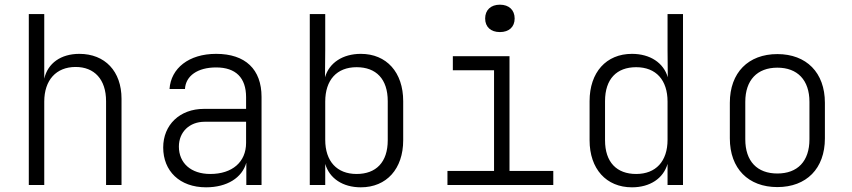

<svg xmlns="http://www.w3.org/2000/svg" viewBox="-20 -790 3640 820"><path d="M103 0H169V-356C169 -448 220 -504 303 -504C383 -504 433 -451 433 -358V0H499V-368C499 -486 428 -560 319 -560C240 -560 184 -520 169 -454V-730H103Z M860 10C950 10 1014 -31 1032 -95V0H1097V-376C1097 -494 1028 -560 903 -560C786 -560 710 -498 704 -410H770C773 -466 824 -502 903 -502C987 -502 1031 -458 1031 -375V-325H851C748 -325 677 -257 677 -160C677 -60 747 10 860 10ZM878 -47C795 -47 744 -94 744 -164C744 -226 789 -270 854 -270H1031V-180C1031 -98 972 -47 878 -47Z M1521 10C1631 10 1702 -69 1702 -191V-358C1702 -481 1631 -560 1521 -560C1444 -560 1386 -522 1368 -460L1369 -576V-730H1303V0H1369V-90C1387 -28 1444 10 1521 10ZM1503 -47C1419 -47 1369 -101 1369 -193V-356C1369 -448 1418 -503 1503 -503C1586 -503 1636 -453 1636 -358V-191C1636 -97 1586 -47 1503 -47Z M2115 -653C2154 -653 2178 -675 2178 -711C2178 -747 2154 -770 2115 -770C2076 -770 2052 -747 2052 -711C2052 -675 2076 -653 2115 -653ZM1891 0H2343V-60H2156V-550H1914V-490H2090V-60H1891Z M2679 10C2756 10 2813 -28 2831 -90V0H2897V-730H2831V-576L2832 -460C2814 -522 2756 -560 2679 -560C2569 -560 2498 -481 2498 -358V-191C2498 -69 2569 10 2679 10ZM2697 -47C2614 -47 2564 -97 2564 -191V-358C2564 -453 2614 -503 2697 -503C2782 -503 2831 -448 2831 -356V-193C2831 -101 2781 -47 2697 -47Z M3300 9C3424 9 3503 -70 3503 -199V-351C3503 -480 3424 -559 3300 -559C3176 -559 3097 -480 3097 -351V-199C3097 -70 3176 9 3300 9ZM3300 -49C3214 -49 3163 -101 3163 -195V-355C3163 -448 3214 -501 3300 -501C3386 -501 3437 -448 3437 -355V-195C3437 -101 3386 -49 3300 -49Z"/></svg>

Font: JetBrains Mono ExtraLight
Style: Regular
Weight: 240
Monospace: yes
Designer: Philipp Nurullin, Konstantin Bulenkov
Foundry: JetBrains
Version: Version 2.305